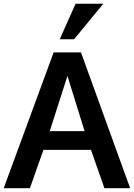

<svg xmlns="http://www.w3.org/2000/svg" viewBox="-21 -992 707 1012"><path d="M293.9 -785.2 377.4 -972.2H523.4L369.6 -785.2ZM-1.5 0 261.7 -715.8H405.8L665 0H529.3L458.5 -202.1H208L136.7 0ZM241.2 -300.8H424.8Q336.9 -582.5 334.5 -591.8Z"/></svg>

Font: Oxygen
Style: Bold
Weight: 700
Designer: vernon adams
Foundry: Vernon Adams
Version: Version 0.2.3 webfont; ttfautohint (v0.93.3-1d66) -l 8 -r 50